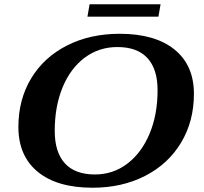

<svg xmlns="http://www.w3.org/2000/svg" viewBox="-20 -868 955 898"><path d="M66 -274Q66 -402 125.5 -501Q185 -600 293 -655Q401 -710 540 -710Q705 -710 796 -636.5Q887 -563 887 -429Q887 -301 827 -201Q767 -101 659 -45.5Q551 10 413 10Q247 10 156.5 -64.5Q66 -139 66 -274ZM717 -446Q717 -545 669.5 -596.5Q622 -648 529 -648Q443 -648 376.5 -598.5Q310 -549 273 -460Q236 -371 236 -256Q236 -156 283.5 -104Q331 -52 424 -52Q509 -52 575.5 -102.5Q642 -153 679.5 -242.5Q717 -332 717 -446ZM399 -848H731L721 -790H389Z"/></svg>

Font: Fahkwang
Style: Bold Italic
Weight: 700
Italic angle: -10°
Designer: Suppakit Chalermlarp | Katatrad Co.,Ltd.
Foundry: Cadson Demak Co.,Ltd.
Version: Version 1.000; ttfautohint (v1.6)